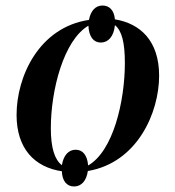

<svg xmlns="http://www.w3.org/2000/svg" viewBox="-20 -613 632 695"><path d="M248 62C275 62 293 41 298 6C477 -24 556 -205 556 -339C556 -465 488 -528 396 -543C393 -576 376 -593 351 -593C325 -593 308 -573 302 -541C121 -514 40 -336 40 -197C40 -76 104 -8 204 7C205 42 222 62 248 62ZM299 -14C296 -52 279 -71 254 -71C229 -71 210 -52 204 -15C178 -35 164 -77 164 -149C164 -286 210 -467 300 -520C302 -479 319 -459 345 -459C372 -459 392 -481 396 -522C421 -502 432 -459 432 -385C432 -247 390 -66 299 -14Z"/></svg>

Font: Noto Serif Display SemiCondensed SemiBold
Style: Italic
Weight: 600
Width: 4
Italic angle: -12°
Designer: Monotype Design Team
Foundry: Monotype Imaging Inc.
Version: Version 2.009